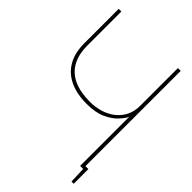

<svg xmlns="http://www.w3.org/2000/svg" viewBox="-232 -793 972 972"><g transform="rotate(45 254.0 -306.5)"><path d="M457 -18V0H469L472 87H488V-18ZM467 -700H447V-431Q447 -389 431 -358Q415 -327 388 -306Q361 -285 326 -274.5Q291 -264 253 -264Q185 -264 138 -285Q91 -306 66.5 -349Q42 -392 42 -459V-700H23V-454Q23 -386 49.5 -339.5Q76 -293 126.5 -269Q177 -245 248 -245Q312 -245 352.5 -264Q393 -283 416 -308Q439 -333 447 -351V0H467Z"/></g></svg>

Font: Advent Pro Thin
Style: Regular
Weight: 250
Version: Version 3.000